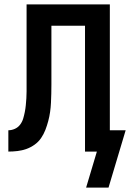

<svg xmlns="http://www.w3.org/2000/svg" viewBox="-20 -690 592 874"><path d="M474 164H372L421 0H367V-573H214V-306Q214 -285 213.5 -264Q213 -243 212 -222Q211 -201 208 -180Q205 -159 199.5 -138.5Q194 -118 186.5 -98.5Q179 -79 167 -61.5Q155 -44 137.5 -31.5Q120 -19 100.5 -12Q81 -5 60 -2.5Q39 0 18 0V-97Q33 -97 47.5 -103.5Q62 -110 71.5 -122.5Q81 -135 85.5 -150Q90 -165 93 -180.5Q96 -196 97.5 -211.5Q99 -227 100 -242.5Q101 -258 101 -273.5Q101 -289 101 -304V-670H480V-97H552Z"/></svg>

Font: Lode
Style: Bold
Weight: 700
Monospace: yes
Designer: Belleve Invis
Foundry: Belleve Invis
Version: Version 29.2.0; ttfautohint (v1.8.3)